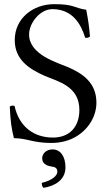

<svg xmlns="http://www.w3.org/2000/svg" viewBox="-20 -678 525 924"><path d="M395 -631C337 -639 339 -658 241 -658C140 -658 51 -591 51 -485C51 -392 118 -347 195 -313C258 -286 362 -264 362 -149C362 -68 315 -16 235 -16C142 -16 72 -69 50 -168C39 -171 37 -170 30 -167C29 -166 28 -166 27 -165C31 -88 35 -62 47 -13C110 -13 138 10 227 10C272 10 315 -1 350 -23C408 -59 444 -120 444 -184C444 -279 379 -324 307 -355C258 -376 120 -414 120 -512C120 -568 173 -634 232 -634C329 -634 370 -562 390 -496C392 -496 393 -496 394 -496C402 -496 405 -496 413 -502C409 -550 405 -578 395 -631ZM233 41C204 41 183 60 183 84C183 111 208 120 225 123C243 125 256 129 256 149C256 167 230 191 181 202C181 211 183 220 189 226C246 217 295 187 295 127C295 75 271 41 233 41Z"/></svg>

Font: Libertinus Serif Display
Style: Regular
Weight: 400
Designer: Philipp H. Poll, Khaled Hosny
Foundry: Caleb Maclennan
Version: Version 7.050;RELEASE